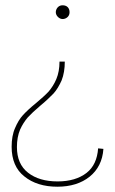

<svg xmlns="http://www.w3.org/2000/svg" viewBox="-20 -543 435 726"><path d="M199 -479C204 -474 210 -471 217 -471C224 -471 231 -474 236 -479C241 -484 243 -490 243 -497C243 -504 241 -511 236 -516C231 -521 224 -523 217 -523C210 -523 204 -521 199 -516C194 -511 191 -504 191 -497C191 -490 194 -484 199 -479ZM319 125C350 100 368 65 371 20L351 18C348 59 334 90 307 111C280 132 243 143 198 143C151 143 114 132 86 110C58 88 44 56 44 13C44 -12 48 -34 56 -53C64 -71 74 -86 85 -99C96 -111 112 -126 132 -143C153 -160 169 -176 182 -189C194 -202 204 -219 213 -239C221 -259 225 -283 225 -310H205C205 -285 201 -263 193 -244C185 -225 175 -210 164 -197C152 -184 136 -170 116 -153C95 -136 79 -121 67 -108C55 -95 45 -78 37 -59C28 -39 24 -15 24 12C24 61 40 99 72 124C104 150 146 163 197 163C247 163 288 150 319 125Z"/></svg>

Font: Argentum Sans Thin
Style: Regular
Weight: 250
Designer: Julieta Ulanovsky
Foundry: Julieta Ulanovsky
Version: Version 5.001;February 15, 2019;FontCreator 11.5.0.2425 64-b